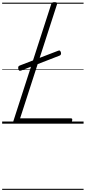

<svg xmlns="http://www.w3.org/2000/svg" viewBox="-20 -1150 797 1785"><path d="M125 0Q96 0 104 -23L456 -1111Q459 -1121 465.5 -1125.5Q472 -1130 487 -1130Q502 -1130 508 -1125.5Q514 -1121 510 -1110L167 -50H638Q649 -50 651 -44Q653 -38 650 -25Q646 -12 640 -6Q634 0 624 0ZM176 -494Q164 -490 158.5 -494Q153 -498 150 -510Q148 -522 150.5 -529.5Q153 -537 164 -541L520 -678Q532 -683 537 -679Q542 -675 546 -664Q552 -640 534 -633ZM0 605H757V615H0ZM0 -20H757V0H0ZM0 -505H757V-500H0ZM0 -1125H757V-1115H0Z"/></svg>

Font: Playwrite CU Guides
Style: Regular
Weight: 400
Designer: Veronika Burian, José Scaglione
Foundry: TypeTogether
Version: Version 1.003